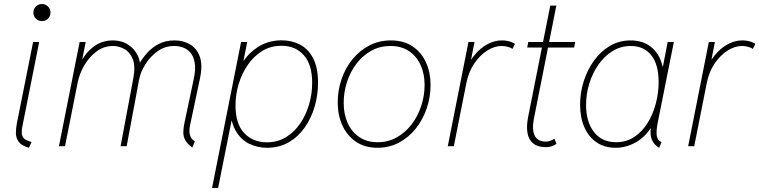

<svg xmlns="http://www.w3.org/2000/svg" viewBox="-20 -718 3730 943"><path d="M122.1 7.8Q85.9 -2.4 72 -21.5Q58.1 -40.5 58.1 -64.7Q58.1 -88.9 63.5 -115.2L142.6 -511.7H172.4L89.8 -96.7Q84 -66.9 89.1 -52.5Q94.2 -38.1 106.4 -31.7Q118.7 -25.4 134.8 -20.5ZM186 -614.3Q168.5 -614.3 156.2 -626.5Q144 -638.7 144 -656.2Q144 -673.8 156.2 -686Q168.5 -698.2 186 -698.2Q203.6 -698.2 215.8 -686Q228 -673.8 228 -656.2Q228 -638.7 215.8 -626.5Q203.6 -614.3 186 -614.3Z M924.3 6.8Q900.4 -11.2 890.4 -29.1Q880.4 -46.9 880.4 -66.9Q880.4 -86.9 885.3 -111.3L931.2 -328.1Q941.9 -377.9 936.3 -409.9Q930.7 -441.9 914.8 -460Q898.9 -478 877.7 -485.1Q856.4 -492.2 835.9 -492.2Q789.6 -492.2 753.2 -465.8Q716.8 -439.5 693.6 -401.6Q670.4 -363.8 663.6 -329.1L602.1 0H572.3L634.8 -334Q646 -393.6 631.8 -428.2Q617.7 -462.9 590.3 -477.5Q563 -492.2 535.2 -492.2Q489.7 -492.2 453.6 -464.8Q417.5 -437.5 394 -397Q370.6 -356.4 362.3 -316.4L299.3 0H269.5L371.1 -511.7H400.9L384.3 -427.7H392.1L374 -404.3Q394 -452.1 435.8 -485.8Q477.5 -519.5 535.2 -519.5Q574.2 -519.5 604 -502Q633.8 -484.4 650.6 -456.5Q667.5 -428.7 668 -397.5L658.2 -410.2H679.7L665 -406.2Q679.7 -432.1 702.9 -458.3Q726.1 -484.4 759.3 -502Q792.5 -519.5 837.9 -519.5Q879.4 -519.5 912.8 -500.2Q946.3 -481 961.2 -439.9Q976.1 -398.9 962.4 -334L913.6 -103.5Q907.7 -75.7 912.8 -55.4Q918 -35.2 937 -23.4Z M1021.5 205.1 1164.1 -511.7H1194.3L1175.8 -420.4H1179.7L1165 -388.7L1118.2 -158.2L1126 -125H1117.2L1051.3 205.1ZM1292 7.8Q1242.7 7.8 1201.4 -13.2Q1160.2 -34.2 1135.3 -80.1Q1110.4 -126 1110.4 -200.7Q1110.4 -260.3 1127.2 -317.1Q1144 -374 1176.8 -419.9Q1209.5 -465.8 1256.6 -492.9Q1303.7 -520 1363.8 -520Q1413.1 -520 1453.6 -498.8Q1494.1 -477.5 1518.1 -431.6Q1542 -385.7 1542 -311Q1542 -251.5 1525.4 -194.6Q1508.8 -137.7 1476.8 -92Q1444.8 -46.4 1398.2 -19.3Q1351.6 7.8 1292 7.8ZM1290.5 -19Q1343.3 -19 1384.8 -44.4Q1426.3 -69.8 1454.8 -112.1Q1483.4 -154.3 1498.3 -206.1Q1513.2 -257.8 1513.2 -310.5Q1513.2 -401.4 1471.9 -447.3Q1430.7 -493.2 1362.8 -493.2Q1309.6 -493.2 1267.8 -467.5Q1226.1 -441.9 1196.8 -399.2Q1167.5 -356.4 1152.1 -304.7Q1136.7 -252.9 1136.7 -200.2Q1136.7 -108.9 1179.7 -64Q1222.7 -19 1290.5 -19Z M1834 7.8Q1771.5 7.8 1727.8 -22.2Q1684.1 -52.2 1661.4 -102.5Q1638.7 -152.8 1638.7 -214.4Q1638.7 -274.4 1657.5 -329.3Q1676.3 -384.3 1711.2 -427Q1746.1 -469.7 1793.9 -494.6Q1841.8 -519.5 1899.4 -519.5Q1962.9 -519.5 2006.3 -490.2Q2049.8 -460.9 2072.3 -411.4Q2094.7 -361.8 2094.7 -300.8Q2094.7 -240.7 2075.7 -185.3Q2056.6 -129.9 2022 -86.4Q1987.3 -43 1939.5 -17.6Q1891.6 7.8 1834 7.8ZM1835 -19.5Q1886.2 -19.5 1928.5 -43.2Q1970.7 -66.9 2001.5 -106.9Q2032.2 -147 2048.8 -197.5Q2065.4 -248 2065.4 -301.3Q2065.4 -355.5 2045.7 -398.7Q2025.9 -441.9 1988.5 -467Q1951.2 -492.2 1897.9 -492.2Q1846.2 -492.2 1803.7 -468.8Q1761.2 -445.3 1731 -405.5Q1700.7 -365.7 1684.3 -315.7Q1668 -265.6 1668 -211.9Q1668 -157.7 1687.5 -114Q1707 -70.3 1744.4 -44.9Q1781.7 -19.5 1835 -19.5Z M2179.2 0 2280.8 -511.7H2310.5L2293.9 -426.8H2301.3L2278.8 -397.5Q2296.9 -434.1 2323.2 -461.7Q2349.6 -489.3 2380.9 -504.4Q2412.1 -519.5 2444.8 -519.5Q2466.8 -519.5 2485.1 -513.7Q2503.4 -507.8 2509.3 -502L2496.6 -477.5Q2490.7 -483.4 2474.6 -487.8Q2458.5 -492.2 2443.8 -492.2Q2408.2 -492.2 2372.3 -469.2Q2336.4 -446.3 2309.1 -405.8Q2281.7 -365.2 2271 -312.5L2209 0Z M2661.6 4.9Q2621.6 4.9 2599.1 -13.2Q2576.7 -31.2 2570.8 -64.2Q2564.9 -97.2 2573.7 -142.6L2682.6 -690.4H2712.4L2601.6 -131.8Q2591.8 -82 2606 -52.2Q2620.1 -22.5 2661.6 -22.5Q2671.9 -22.5 2683.6 -26.9Q2695.3 -31.2 2703.1 -37.1L2712.9 -11.7Q2704.1 -4.4 2689.9 0.2Q2675.8 4.9 2661.6 4.9ZM2569.3 -484.4 2574.7 -511.7H2805.2L2799.8 -484.4Z M3003.4 7.8Q2949.2 7.8 2910.2 -18.8Q2871.1 -45.4 2850.1 -93Q2829.1 -140.6 2829.1 -204.1Q2829.1 -262.7 2846.9 -318.8Q2864.7 -375 2897.5 -420.4Q2930.2 -465.8 2975.8 -492.7Q3021.5 -519.5 3077.1 -519.5Q3143.6 -519.5 3185.1 -481Q3226.6 -442.4 3235.8 -380.9L3220.2 -391.6H3250.5L3233.9 -380.9L3259.3 -511.7H3289.6L3209.5 -111.3Q3203.1 -77.6 3205.3 -53.7Q3207.5 -29.8 3229 -19.5L3217.3 7.8Q3198.7 -3.4 3188.7 -18.6Q3178.7 -33.7 3176.3 -52.7Q3173.8 -71.8 3177.2 -94.7L3178.2 -86.9H3172.4L3182.1 -97.7Q3148.4 -44.4 3101.8 -18.3Q3055.2 7.8 3003.4 7.8ZM3005.4 -19.5Q3056.2 -19.5 3095.2 -45.4Q3134.3 -71.3 3160.9 -114.5Q3187.5 -157.7 3201.2 -210Q3214.8 -262.2 3214.8 -314.5Q3214.8 -402.3 3178.2 -447.3Q3141.6 -492.2 3078.6 -492.2Q3029.3 -492.2 2988.8 -467.3Q2948.2 -442.4 2919.2 -400.6Q2890.1 -358.9 2874.3 -307.6Q2858.4 -256.3 2858.4 -203.1Q2858.4 -119.1 2897.5 -69.3Q2936.5 -19.5 3005.4 -19.5Z M3359.9 0 3461.4 -511.7H3491.2L3474.6 -426.8H3481.9L3459.5 -397.5Q3477.5 -434.1 3503.9 -461.7Q3530.3 -489.3 3561.5 -504.4Q3592.8 -519.5 3625.5 -519.5Q3647.5 -519.5 3665.8 -513.7Q3684.1 -507.8 3689.9 -502L3677.2 -477.5Q3671.4 -483.4 3655.3 -487.8Q3639.2 -492.2 3624.5 -492.2Q3588.9 -492.2 3553 -469.2Q3517.1 -446.3 3489.7 -405.8Q3462.4 -365.2 3451.7 -312.5L3389.6 0Z"/></svg>

Font: Reddit Sans ExtraLight
Style: Italic
Weight: 250
Italic angle: -11.25°
Designer: Stephen Hutchings
Version: Version 1.013